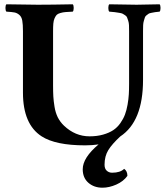

<svg xmlns="http://www.w3.org/2000/svg" viewBox="-20 -667 772 894"><path d="M573.2 151.9Q554.7 177.7 521.5 192.4Q488.3 207 457 207Q418 207 391.6 184.1Q365.2 161.1 365.2 121.1Q365.2 67.4 439 5.4Q409.7 9.8 376 9.8Q238.8 9.8 173.8 -32.2Q86.9 -88.4 86.9 -235.8V-522Q86.9 -553.7 83.7 -571Q80.6 -588.4 70.3 -597.4Q60.1 -606.4 47.9 -608.9Q35.6 -611.3 9.8 -612.8Q5.4 -617.2 5.4 -629.9Q5.4 -642.6 9.8 -647Q109.4 -645 155.8 -645Q221.2 -645 318.8 -647Q323.2 -642.6 323.2 -629.9Q323.2 -617.2 318.8 -612.8Q296.9 -611.8 284.9 -610.8Q272.9 -609.9 261 -606.4Q249 -603 243.9 -597.7Q238.8 -592.3 234.1 -581.8Q229.5 -571.3 228.3 -557.4Q227.1 -543.5 227.1 -522V-269Q227.1 -238.3 228.3 -217.8Q229.5 -197.3 233.9 -169.9Q238.3 -142.6 249 -120.6Q260.3 -98.6 277.8 -82Q330.1 -32.2 397 -32.2Q432.1 -32.2 460.2 -40.3Q488.3 -48.3 507.3 -61Q526.4 -73.7 540.3 -93.5Q554.2 -113.3 561.8 -133.3Q569.3 -153.3 574 -179.7Q578.6 -206.1 579.8 -227.8Q581.1 -249.5 581.1 -276.9V-522Q581.1 -538.1 580.6 -549.6Q580.1 -561 577.1 -570.3L571.8 -585.4Q569.8 -591.3 562.7 -595.9Q555.7 -600.6 551.3 -603Q546.9 -605.5 534.4 -607.4Q522 -609.4 514.6 -610.4Q507.3 -611.3 488.8 -612.8Q484.4 -617.2 484.4 -629.9Q484.4 -642.6 488.8 -647Q588.4 -645 616.2 -645Q625.5 -645 723.1 -647Q727.5 -642.6 727.5 -629.9Q727.5 -617.2 723.1 -612.8L702.1 -610.4Q696.3 -609.4 685.8 -607.4Q675.3 -605.5 671.9 -603L662.1 -595.7Q656.2 -591.3 654.5 -585.4Q652.8 -579.6 649.9 -570.3Q647 -561 646.5 -549.3Q646 -537.6 646 -522V-294.9Q646 -101.6 540 -31.7Q502 3.4 484.4 31.7Q466.8 60.1 466.8 100.1Q466.8 118.7 477.1 127.9Q487.3 137.2 502 137.2Q540 137.2 558.1 119.1Q573.2 129.4 573.2 151.9Z"/></svg>

Font: Linux Libertine G
Style: Bold
Weight: 700
Designer: Philipp H. Poll
Foundry: Philipp H. Poll
Version: Version 5.0.3